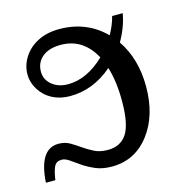

<svg xmlns="http://www.w3.org/2000/svg" viewBox="-79 -545 601 624"><g transform="rotate(-15 222.0 -233.0)"><path d="M224.1 4.9Q192.4 4.9 169.2 -5.1Q146 -15.1 128.4 -27.1Q110.8 -39.1 96.9 -49.1Q83 -59.1 70.8 -59.1Q53.7 -59.1 46.4 -45.9Q39.1 -32.7 34.2 0H2.4Q9.3 -111.8 74.2 -111.8Q95.7 -111.8 112.1 -102.3Q128.4 -92.8 144.8 -81.3Q161.1 -69.8 179.9 -60.3Q198.7 -50.8 225.1 -50.8Q268.1 -50.8 289.1 -83Q310.1 -115.2 310.1 -192.9Q310.1 -259.3 294.9 -307.6Q230 -251.5 151.9 -251.5Q118.7 -251.5 92.5 -265.1Q66.4 -278.8 51 -303.5Q35.6 -328.1 35.6 -356Q35.6 -386.2 53.2 -413.3Q70.8 -440.4 101.6 -455.8Q132.3 -471.2 172.9 -471.2Q264.6 -471.2 326.7 -409.2Q343.8 -439.9 350.6 -467.8H386.2Q378.4 -422.9 352.5 -377.9Q397.9 -311.5 397.9 -218.3Q397.9 -120.1 349.6 -57.6Q301.3 4.9 224.1 4.9ZM164.6 -420.4Q125 -420.4 102.5 -401.9Q80.1 -383.3 80.1 -352.5Q80.1 -325.7 101.6 -308.1Q123 -290.5 155.8 -290.5Q218.8 -290.5 278.8 -347.7Q239.3 -420.4 164.6 -420.4Z"/></g></svg>

Font: Times New Roman
Style: Regular
Weight: 400
Designer: Steve Matteson
Foundry: Ascender Corporation
Version: Version 2.00.3